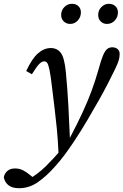

<svg xmlns="http://www.w3.org/2000/svg" viewBox="-123 -752 650 1011"><path d="M-23 239Q-60 239 -79.5 222.5Q-99 206 -103 181Q-99 161 -84 148Q-69 135 -44 135Q-20 135 -1 145Q18 155 37 171L48 180Q71 165 94 145.5Q117 126 139 102Q151 90 162.5 77.5Q174 65 185 52Q182 -15 176.5 -71.5Q171 -128 164.5 -181.5Q158 -235 151 -292Q144 -353 138 -382Q132 -411 126 -420Q120 -429 110 -429Q97 -429 83 -414.5Q69 -400 45 -361L15 -378Q45 -443 77 -471Q109 -499 144 -499Q179 -499 198 -472.5Q217 -446 224 -370Q232 -287 237 -196Q242 -105 245 -26Q285 -102 312 -160.5Q339 -219 359 -273Q379 -327 396 -387Q409 -435 419.5 -460Q430 -485 441.5 -494Q453 -503 468 -503Q486 -503 497 -493Q508 -483 507 -466Q507 -449 501.5 -432Q496 -415 482 -386Q464 -349 445 -312Q426 -275 398 -225Q370 -176 338.5 -122Q307 -68 268 -9Q246 24 220.5 59Q195 94 163 129Q119 178 74.5 208.5Q30 239 -23 239ZM246 -626Q227 -626 213 -639Q199 -652 199 -673Q199 -698 216 -715Q233 -732 256 -732Q277 -732 290 -719.5Q303 -707 303 -687Q303 -662 286.5 -644Q270 -626 246 -626ZM440 -626Q421 -626 407.5 -639Q394 -652 394 -673Q394 -698 411 -715Q428 -732 450 -732Q471 -732 484.5 -719.5Q498 -707 498 -687Q498 -662 481.5 -644Q465 -626 440 -626Z"/></svg>

Font: Source Serif 4 SmText
Style: Italic
Weight: 400
Italic angle: -12°
Designer: Frank Grießhammer
Foundry: Adobe
Version: Version 4.005;hotconv 1.1.0;makeotfexe 2.6.0